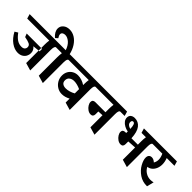

<svg xmlns="http://www.w3.org/2000/svg" viewBox="122 -1947 3087 3087"><g transform="rotate(45 1665.5 -403.5)"><path d="M660 -502Q627 -502 627 -415V54L497 16V-268L517 -270V-326H497V-404Q497 -455 504 -502H3L-20 -580H702L724 -502ZM497 -268 388 -257Q440 -215 440 -151Q440 -113 422 -79.5Q404 -46 368.5 -25Q333 -4 283 -4Q208 -4 134 -56.5Q60 -109 7 -208L60 -241Q106 -177 153 -146Q200 -115 257 -115Q295 -115 314.5 -133.5Q334 -152 334 -181Q334 -220 300 -237Q266 -254 190 -268L167 -326H497Z M947 -502Q914 -502 914 -415V54L784 16V-404Q784 -455 791 -502H697L674 -580H801Q773 -663 723 -706Q673 -749 622 -749Q593 -749 573.5 -735.5Q554 -722 554 -697Q554 -670 580 -632L540 -596Q462 -663 462 -736Q462 -789 504 -825Q546 -861 612 -861Q676 -861 732.5 -826Q789 -791 830.5 -727Q872 -663 891 -580H1003L1025 -502Z M1558 -502Q1525 -502 1525 -415V54L1395 16V-74Q1324 -35 1253 -35Q1197 -35 1149.5 -63.5Q1102 -92 1073.5 -141Q1045 -190 1045 -249Q1045 -303 1068.5 -345Q1092 -387 1134 -411Q1176 -435 1228 -435Q1271 -435 1314.5 -420.5Q1358 -406 1395 -381V-404Q1395 -455 1402 -502H1008L985 -580H1624L1646 -502ZM1395 -192V-289Q1359 -306 1320.5 -316Q1282 -326 1249 -326Q1200 -326 1167 -301Q1134 -276 1134 -229Q1134 -186 1162 -165.5Q1190 -145 1235 -145Q1273 -145 1315 -157.5Q1357 -170 1395 -192Z M2121 -502Q2088 -502 2088 -415V54L1958 16V-259L1868 -254V-193Q1868 -132 1813 -132Q1777 -132 1744 -155Q1711 -178 1690.5 -211Q1670 -244 1670 -273Q1670 -326 1730 -326H1958V-404Q1958 -455 1965 -502H1629L1606 -580H2196L2218 -502Z M2858 -502Q2825 -502 2825 -415V54L2695 16V-263L2550 -254L2549 -238V-193Q2549 -132 2494 -132Q2458 -132 2425 -155Q2392 -178 2371.5 -211Q2351 -244 2351 -273Q2351 -326 2411 -326H2429L2430 -361Q2387 -368 2348 -389Q2309 -410 2285 -441Q2261 -472 2261 -508Q2261 -550 2288 -572.5Q2315 -595 2359 -595Q2441 -595 2491.5 -530.5Q2542 -466 2549 -326H2695V-404Q2695 -455 2702 -502H2602L2579 -580H2886L2908 -502ZM2430 -419Q2427 -485 2415 -510.5Q2403 -536 2382 -536Q2367 -536 2359 -526Q2351 -516 2351 -497Q2351 -468 2371.5 -448Q2392 -428 2430 -419Z M3239 -68Q3271 -68 3302 -77L3272 43Q3169 45 3091 -8.5Q3013 -62 2971.5 -137Q2930 -212 2930 -266Q2930 -303 2948 -322.5Q2966 -342 2999 -342Q3020 -342 3041 -332Q3062 -322 3079 -305Q3103 -345 3103 -392Q3103 -442 3075 -502H2901L2878 -580H3329L3351 -502H3175Q3199 -438 3199 -381Q3199 -327 3180 -283Q3161 -239 3127.5 -212.5Q3094 -186 3054 -182Q3079 -130 3129 -99Q3179 -68 3239 -68Z"/></g></svg>

Font: Sumana
Style: Bold
Weight: 700
Designer: Cyreal, Alexei Vanyashin (Devanagari), Olga Karpushina (Latin)
Foundry: Cyreal
Version: Version 1.015;PS 001.015;hotconv 1.0.70;makeotf.lib2.5.58329